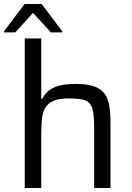

<svg xmlns="http://www.w3.org/2000/svg" viewBox="-37 -934 656 954"><path d="M86 0V-743H168V-443H173Q183 -464 202 -481Q221 -498 254 -507.5Q287 -517 338 -517Q394 -517 428.5 -505.5Q463 -494 481.5 -470Q500 -446 506 -408.5Q512 -371 512 -319V0H431V-291Q431 -343 426.5 -373.5Q422 -404 409 -419.5Q396 -435 371 -440Q346 -445 305 -445Q256 -445 228 -432.5Q200 -420 187 -396.5Q174 -373 171 -339.5Q168 -306 168 -263V0ZM-17 -773V-779L85 -914H170L272 -779V-773H216L127 -870L39 -773Z"/></svg>

Font: Saira Thin
Style: Regular
Weight: 400
Version: Version 1.101